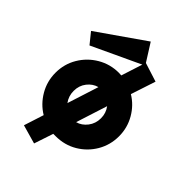

<svg xmlns="http://www.w3.org/2000/svg" viewBox="-244 -825 1046 1046"><g transform="rotate(45 278.5 -302.0)"><path d="M223 119 114 88 151 -27Q98 -59 65.5 -114.5Q33 -170 33 -236Q33 -303 66 -358.5Q99 -414 155 -447Q211 -480 278 -480Q288 -480 297 -479L343 -622L453 -587L406 -444Q459 -412 491 -356.5Q523 -301 523 -236Q523 -169 490.5 -113.5Q458 -58 402.5 -25Q347 8 278 8Q269 8 260 8ZM173 -236Q173 -196 196 -165L254 -346Q220 -337 196.5 -307Q173 -277 173 -236ZM384 -236Q384 -275 361 -306L303 -125Q337 -134 360.5 -164.5Q384 -195 384 -236ZM59 -472 9 -534 280 -723 352 -609Z"/></g></svg>

Font: Lil Grotesk Black
Style: Regular
Weight: 900
Designer: Bastien Sozeau
Foundry: NBR — Bastien Sozeau
Version: Version 3.003; ttfautohint (v1.8.4.7-5d5b);gftools[0.9.33]